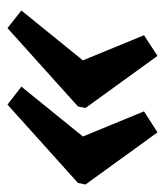

<svg xmlns="http://www.w3.org/2000/svg" viewBox="16 -496 440 512"><g transform="rotate(90 236.0 -240.0)"><path d="M333 -440 472 -248 468 -228 259 -40 211 -77 344 -241 277 -404ZM129 -440 268 -248 264 -228 55 -40 8 -77 141 -241 74 -404Z"/></g></svg>

Font: Piazzolla
Style: Bold Italic
Weight: 700
Italic angle: -11.3°
Designer: Juan Pablo del Peral
Foundry: Huerta Tipografica
Version: Version 1.330